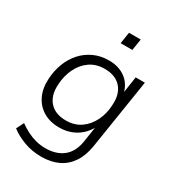

<svg xmlns="http://www.w3.org/2000/svg" viewBox="-208 -814 1018 1121"><g transform="rotate(30 301.5 -253.5)"><path d="M245 188Q182 188 128.5 168Q75 148 36 118L61 68Q89 88 117.5 102.5Q146 117 177 125Q208 133 242 133Q314 133 360 96.5Q406 60 418 -15L435 -127L439 -126Q421 -90 393 -64.5Q365 -39 329 -25.5Q293 -12 250 -12Q188 -12 143 -39Q98 -66 75 -114.5Q52 -163 56 -228Q59 -283 77.5 -332Q96 -381 129 -418Q162 -455 207.5 -476Q253 -497 310 -497Q372 -497 417 -466Q462 -435 478 -375H475L492 -489H554L480 -19Q469 50 438 96Q407 142 358.5 165Q310 188 245 188ZM264 -67Q322 -67 363.5 -96Q405 -125 429 -174.5Q453 -224 455 -283Q460 -357 422 -399.5Q384 -442 312 -442Q254 -442 212.5 -413Q171 -384 147.5 -335Q124 -286 121 -227Q116 -152 154 -109.5Q192 -67 264 -67ZM316 -618 328 -695H407L395 -618Z"/></g></svg>

Font: Nunito Sans 10pt Light
Style: Italic
Weight: 300
Italic angle: -9°
Designer: Vernon Adams
Foundry: Vernon Adams
Version: Version 3.101;gftools[0.9.27]